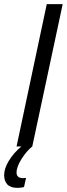

<svg xmlns="http://www.w3.org/2000/svg" viewBox="-82 -708 323 928"><path d="M221 -688 74 0Q48 20 23 59Q-2 98 -2 126Q-2 153 30 153L44 152L34 196Q21 200 2 200Q-31 200 -46.5 183.5Q-62 167 -62 138Q-62 107 -39.5 69.5Q-17 32 21 0H-2L144 -688Z"/></svg>

Font: Saira Ultra Condensed Medium
Style: Italic
Weight: 500
Width: 1
Italic angle: -12°
Designer: Hector Gatti with collaboration of the Omnibus-Type team
Foundry: Omnibus-Type
Version: Version 1.001; ttfautohint (v1.8)